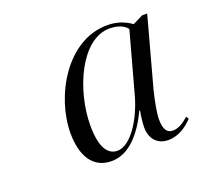

<svg xmlns="http://www.w3.org/2000/svg" viewBox="-71 -800 525 496"><g transform="rotate(-20 191.5 -552.0)"><path d="M159 -385C206 -385 243 -426 270 -483H272C269 -468 267 -448 267 -438C267 -407 285 -386 315 -386C344 -386 367 -403 383 -420L378 -427C365 -415 351 -405 334 -405C320 -405 310 -415 310 -444C310 -462 316 -492 323 -521L375 -712H361L333 -698C315 -711 294 -719 267 -719C155 -719 83 -589 83 -489C83 -429 106 -385 159 -385ZM182 -405C156 -405 138 -429 138 -490C138 -586 191 -709 270 -709C290 -709 309 -703 318 -690L272 -522C255 -462 218 -405 182 -405Z"/></g></svg>

Font: Noto Serif Display SemiCondensed Light
Style: Italic
Weight: 300
Width: 4
Italic angle: -12°
Designer: Monotype Design Team
Foundry: Monotype Imaging Inc.
Version: Version 2.009